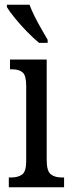

<svg xmlns="http://www.w3.org/2000/svg" viewBox="-20 -786 300 806"><path d="M17 0V-41H27Q56 -41 73 -53.5Q90 -66 90 -110V-425Q90 -469 75 -482Q60 -495 32 -495H22V-536H176V-115Q176 -68 193 -54.5Q210 -41 239 -41H249V0ZM144 -606Q122 -624 94 -652.5Q66 -681 42.5 -710Q19 -739 9 -756V-766H104Q112 -744 125.5 -717Q139 -690 154 -664Q169 -638 180 -619V-606Z"/></svg>

Font: Noto Serif Lao ExtraCondensed
Style: Regular
Weight: 400
Width: 2
Designer: Monotype Design Team
Foundry: Monotype Imaging Inc.
Version: Version 2.003; ttfautohint (v1.8.4.7-5d5b)